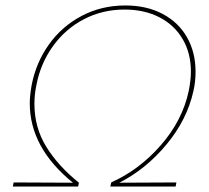

<svg xmlns="http://www.w3.org/2000/svg" viewBox="-20 -683 766 703"><path d="M417 -14 626 -15 623 0H384L387 -14H388L387 -15Q490 -61 569 -151.5Q648 -242 671 -350Q679 -390 679 -421Q679 -488 649 -539.5Q619 -591 564 -619.5Q509 -648 436 -648Q355 -648 287 -612.5Q219 -577 173.5 -513.5Q128 -450 113 -370Q106 -336 106 -303Q106 -216 149.5 -145.5Q193 -75 269 -14L266 0H27L30 -15L247 -14Q89 -142 89 -305Q89 -332 96 -372Q112 -454 159 -520Q206 -586 278.5 -624.5Q351 -663 439 -663Q517 -663 575.5 -632Q634 -601 665 -546Q696 -491 696 -421Q696 -382 688 -349Q665 -245 590 -154.5Q515 -64 417 -14Z"/></svg>

Font: Ysabeau Thin
Style: Italic
Weight: 200
Italic angle: -12°
Designer: Christian Thalmann (Catharsis Fonts)
Version: Version 0.003